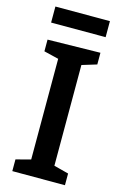

<svg xmlns="http://www.w3.org/2000/svg" viewBox="-131 -927 621 983"><g transform="rotate(15 179.5 -435.5)"><path d="M319 -640 227 -612 241 -632V-68L227 -86L319 -62V0H40V-62L131 -86L118 -68V-632L135 -612L40 -635V-697L319 -702ZM324 -871V-786H35V-871Z"/></g></svg>

Font: Bitter Thin SemiBold
Style: Regular
Weight: 600
Version: Version 2.002